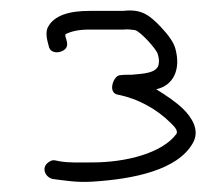

<svg xmlns="http://www.w3.org/2000/svg" viewBox="-20 -665 418 370"><path d="M72 -612C67 -601 71 -587 74 -576C77 -560 99 -562 107 -572C112 -579 108 -588 106 -595V-599C118 -605 132 -608 152 -608H218C225 -609 233 -608 240 -607C250 -605 281 -571 284 -561C286 -554 287 -548 286 -544C286 -523 253 -523 234 -521C225 -521 217 -521 211 -520C200 -520 187 -489 205 -483C247 -475 283 -454 309 -428C314 -423 324 -414 320 -407C293 -370 223 -352 158 -352C132 -352 115 -351 96 -354L86 -356C81 -357 77 -355 73 -352C59 -342 67 -323 82 -320C107 -317 127 -313 159 -315C237 -320 323 -337 352 -390C366 -415 348 -440 334 -454C320 -468 299 -482 281 -493C314 -500 329 -531 318 -571C315 -583 305 -597 290 -613C267 -637 252 -648 217 -644H152C115 -644 84 -636 72 -612Z"/></svg>

Font: Stray Cat
Style: UltExt
Weight: 400
Version: Version 1.0